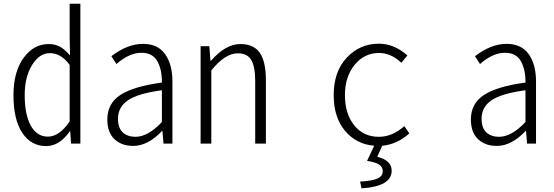

<svg xmlns="http://www.w3.org/2000/svg" viewBox="-20 -786 3030 1051"><path d="M232.4 13.7Q150.4 13.7 102.1 -58.6Q53.7 -130.9 53.7 -265.6Q53.7 -392.6 108.9 -468.8Q164.1 -544.9 246.1 -544.9Q281.2 -544.9 307.6 -530.8Q334 -516.6 363.3 -482.4L361.3 -580.1V-765.6H419.9V0H369.1L364.3 -67.4H362.3Q305.7 13.7 232.4 13.7ZM242.2 -38.1Q304.7 -38.1 361.3 -121.1V-430.7Q314.5 -495.1 252.9 -495.1Q195.3 -495.1 155.3 -429.7Q115.2 -364.3 115.2 -265.6Q115.2 -159.2 148.4 -98.6Q181.6 -38.1 242.2 -38.1Z M709 12.7Q645.5 12.7 606.4 -24.4Q567.4 -61.5 567.4 -131.8Q567.4 -219.7 639.6 -266.6Q711.9 -313.5 866.2 -334Q867.2 -404.3 841.3 -450.7Q815.4 -497.1 753.9 -497.1Q687.5 -497.1 617.2 -435.5L589.8 -478.5Q677.7 -545.9 762.7 -545.9Q843.8 -545.9 883.8 -489.7Q923.8 -433.6 923.8 -340.8V0H875L869.1 -69.3H867.2Q790 12.7 709 12.7ZM721.7 -37.1Q790 -37.1 866.2 -118.2V-292Q735.4 -274.4 680.7 -237.3Q626 -200.2 626 -136.7Q626 -85 652.3 -61Q678.7 -37.1 721.7 -37.1Z M1078.1 0V-533.2H1126L1131.8 -454.1H1135.7Q1214.8 -544.9 1295.9 -544.9Q1369.1 -544.9 1402.3 -496.6Q1435.5 -448.2 1435.5 -346.7V0H1377V-340.8Q1377 -420.9 1355.5 -457.5Q1334 -494.1 1281.2 -494.1Q1211.9 -494.1 1136.7 -400.4V0Z M2072.3 11.7 2044.9 72.3Q2124 91.8 2124 148.4Q2124 234.4 1959 245.1L1951.2 208Q2020.5 204.1 2047.9 190.4Q2075.2 176.8 2075.2 151.4Q2075.2 127.9 2055.2 114.7Q2035.2 101.6 1989.3 94.7L2028.3 11.7Q1930.7 3.9 1868.7 -69.8Q1806.6 -143.6 1806.6 -265.6Q1806.6 -394.5 1878.4 -470.7Q1950.2 -546.9 2053.7 -546.9Q2137.7 -546.9 2210 -482.4L2176.8 -442.4Q2120.1 -496.1 2054.7 -496.1Q1974.6 -496.1 1921.4 -431.2Q1868.2 -366.2 1868.2 -265.6Q1868.2 -163.1 1918.9 -100.1Q1969.7 -37.1 2053.7 -37.1Q2127.9 -37.1 2193.4 -95.7L2220.7 -55.7Q2152.3 4.9 2072.3 11.7Z M2699.2 12.7Q2635.7 12.7 2596.7 -24.4Q2557.6 -61.5 2557.6 -131.8Q2557.6 -219.7 2629.9 -266.6Q2702.1 -313.5 2856.4 -334Q2857.4 -404.3 2831.5 -450.7Q2805.7 -497.1 2744.1 -497.1Q2677.7 -497.1 2607.4 -435.5L2580.1 -478.5Q2668 -545.9 2752.9 -545.9Q2834 -545.9 2874 -489.7Q2914.1 -433.6 2914.1 -340.8V0H2865.2L2859.4 -69.3H2857.4Q2780.3 12.7 2699.2 12.7ZM2711.9 -37.1Q2780.3 -37.1 2856.4 -118.2V-292Q2725.6 -274.4 2670.9 -237.3Q2616.2 -200.2 2616.2 -136.7Q2616.2 -85 2642.6 -61Q2668.9 -37.1 2711.9 -37.1Z"/></svg>

Font: Gen Shin Gothic Monospace Light
Style: Regular
Weight: 300
Designer: [Source Han Sans]
Ryoko NISHIZUKA  (kana & ideographs); Paul D. Hunt (Latin, Greek & Cyrillic); Wenlong ZHANG  (bopomofo
Version: Version 1.002.20150607